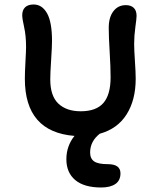

<svg xmlns="http://www.w3.org/2000/svg" viewBox="-20 -645 694 856"><path d="M431.2 190.9Q355 190.9 315.4 157.7Q275.9 124.5 275.9 64.9Q275.9 6.3 312 -39.1Q90.8 -56.6 90.8 -293.9Q90.8 -321.3 93.5 -370.4Q96.2 -419.4 96.2 -435.1Q96.2 -485.8 87.6 -523.9Q79.1 -562 79.1 -577.1Q79.1 -600.1 92 -612.5Q105 -625 129.9 -625Q167.5 -625 189.7 -585.9Q211.9 -546.9 211.9 -461.9Q211.9 -438 208 -378.2Q204.1 -318.4 204.1 -291Q204.1 -217.3 240.2 -183.1Q276.4 -148.9 339.8 -148.9Q408.7 -148.9 440.9 -185.8Q473.1 -222.7 473.1 -300.8Q473.1 -345.2 469 -412.6Q464.8 -480 464.8 -521Q464.8 -567.9 485.6 -595Q506.3 -622.1 541 -622.1Q563.5 -622.1 576.2 -610.1Q588.9 -598.1 588.9 -574.2Q588.9 -563 583.5 -524.4Q578.1 -485.8 578.1 -449.2Q578.1 -424.3 581.5 -373.3Q585 -322.3 585 -293.9Q585 -199.2 544.4 -135Q503.9 -70.8 424.8 -48.8Q381.8 -15.1 381.8 35.2Q381.8 62 399.7 74.5Q417.5 86.9 460.9 86.9Q517.1 86.9 517.1 127.9Q517.1 159.7 494.4 175.3Q471.7 190.9 431.2 190.9Z"/></svg>

Font: Shantell Sans Irregular
Style: Regular
Weight: 500
Designer: Stephen Nixon, Anya Danilova, Shantell Martin
Foundry: Arrow Type
Version: Version 1.006;[9816181b4]